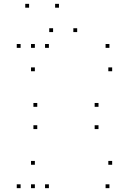

<svg xmlns="http://www.w3.org/2000/svg" viewBox="-20 -969 660 999"><path d="M234.4 -720V-740H214.4V-720ZM87.2 -720V-740H67.2V-720ZM87.2 10V-10H67.2V10ZM234.4 10V-10H214.4V10ZM161.4 -111.7V-131.7H141.4V-111.7ZM161.4 10V-10H141.4V10ZM549.4 10V-10H529.4V10ZM563.6 -111.7V-131.7H543.6V-111.7ZM173.9 -413.2V-433.2H153.9V-413.2ZM173.9 -297.4V-317.4H153.9V-297.4ZM492.5 -297.4V-317.4H472.5V-297.4ZM492.5 -413.2V-433.2H472.5V-413.2ZM549.4 -720V-740H529.4V-720ZM161.4 -720V-740H141.4V-720ZM161.4 -598.3V-618.3H141.4V-598.3ZM563.6 -598.3V-618.3H543.6V-598.3ZM286.8 -929V-949H266.8V-929ZM131.4 -929V-949H111.4V-929ZM256.2 -802.1V-822.1H236.2V-802.1ZM381.6 -802.1V-822.1H361.6V-802.1Z"/></svg>

Font: Monaspace Argon Dots Var
Style: Regular
Weight: 400
Designer: Riley Cran and the Lettermatic Team
Version: Version 1.100 (Monaspace Argon Dots)